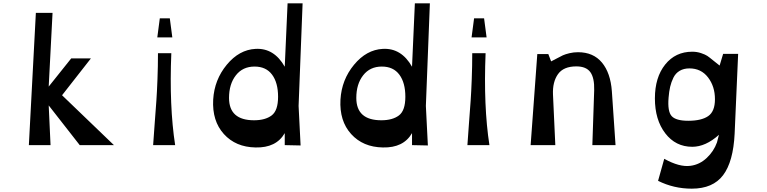

<svg xmlns="http://www.w3.org/2000/svg" viewBox="-20 -870 4598 1151"><path d="M153 0 195 -793H295L272 -351L407 -520H525L352 -299L663 0H458L272 -238L283 0Z M923 -646 938 -760H998L1013 -646ZM898 0Q901 -47 907.5 -132.5Q914 -218 917.5 -267.5Q921 -317 924 -395Q927 -473 927 -551H1007Q994 -233 1030 0Z M1687 -470 1704 -850H1794L1770 -235L1782 2L1687 0V-72Q1636 17 1512 14Q1393 12 1322 -66.5Q1251 -145 1258 -273Q1265 -392 1339.5 -482Q1414 -572 1512 -577Q1623 -583 1687 -470ZM1353 -283Q1353 -149 1503 -149Q1570 -149 1608.5 -178Q1647 -207 1647 -290Q1647 -374 1611 -422.5Q1575 -471 1506 -471Q1435 -471 1394 -418.5Q1353 -366 1353 -283Z M2450 -470 2467 -850H2557L2533 -235L2545 2L2450 0V-72Q2399 17 2275 14Q2156 12 2085 -66.5Q2014 -145 2021 -273Q2028 -392 2102.5 -482Q2177 -572 2275 -577Q2386 -583 2450 -470ZM2116 -283Q2116 -149 2266 -149Q2333 -149 2371.5 -178Q2410 -207 2410 -290Q2410 -374 2374 -422.5Q2338 -471 2269 -471Q2198 -471 2157 -418.5Q2116 -366 2116 -283Z M2807 -646 2822 -760H2882L2897 -646ZM2782 0Q2785 -47 2791.5 -132.5Q2798 -218 2801.5 -267.5Q2805 -317 2808 -395Q2811 -473 2811 -551H2891Q2878 -233 2914 0Z M3648 -323 3670 0H3531L3542 -329Q3544 -403 3519 -437.5Q3494 -472 3435 -472Q3358 -472 3325 -425.5Q3292 -379 3295 -304L3309 0H3161L3201 -546H3267L3284 -502Q3295 -507 3317.5 -519.5Q3340 -532 3354.5 -538.5Q3369 -545 3393.5 -551Q3418 -557 3445 -557Q3537 -557 3588.5 -495Q3640 -433 3648 -323Z M4127 261Q4019 261 3925 214L3962 82Q4054 133 4119 124Q4174 117 4216.5 77Q4259 37 4278 -16L4290 -62Q4210 10 4130 10Q4030 10 3968 -71Q3906 -152 3906 -280Q3906 -406 3967.5 -483Q4029 -560 4130 -560Q4158 -560 4183 -551.5Q4208 -543 4220 -535Q4232 -527 4257.5 -506Q4283 -485 4294 -477L4315 -547H4405L4384 -69Q4376 99 4315 180Q4254 261 4127 261ZM4106 -146Q4185 -146 4225.5 -174Q4266 -202 4266 -275Q4266 -352 4224.5 -406Q4183 -460 4113 -460Q4079 -460 4054.5 -445.5Q4030 -431 4017 -404.5Q4004 -378 3997.5 -350Q3991 -322 3988 -285Q3981 -202 4006.5 -174Q4032 -146 4106 -146Z"/></svg>

Font: OpenDyslexic
Style: Regular
Weight: 400
Designer: Abbie Gonzalez
Version: Version 0.920;hotconv 1.0.109;makeotfexe 2.5.65596